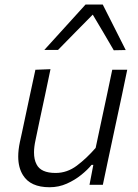

<svg xmlns="http://www.w3.org/2000/svg" viewBox="-20 -796 596 827"><path d="M193.5 10.5Q111 10.5 79 -41.5Q58.5 -74 58.5 -122Q58.5 -150 65.5 -183.5Q70 -204.5 74.5 -224.5Q79 -244.5 84.5 -271.5Q98 -335 109.2 -387.5Q120.5 -440 132.5 -495.5L197.5 -498Q186 -443 174.8 -389.8Q163.5 -336.5 150.5 -276.5L133 -192.5Q126.5 -163 126.5 -139.5Q126.5 -108.5 137.5 -88Q156 -51 219.5 -51Q269 -51 311 -82.5Q353 -114 392 -159L417 -276.5Q429.5 -336 441 -388.5Q452 -440.5 463.5 -495.5H528Q516.5 -440 505.5 -387.5Q494 -334.5 480.5 -271L469.5 -219.5Q456.5 -158 445.5 -107Q434.5 -55.5 423 0H365.5L382 -86H374.5Q357.5 -65 330 -42.8Q302.5 -20.5 267.8 -5Q233 10.5 193.5 10.5ZM470 -579.5Q448 -617.5 425 -656.5Q402 -695 379.5 -733Q341.5 -694.5 304.5 -657Q267.5 -619 230 -581H171Q216.5 -631 260.5 -679.5Q304 -727.5 348.5 -776.5H422.5Q447.5 -727.5 472.2 -678.2Q497 -629 521.5 -580.5Z"/></svg>

Font: Heraclito Light
Style: Italic
Weight: 300
Italic angle: -12°
Designer: Kostas Bartsokas (font) & Cristiano Sobral (main changes)
Foundry: Kostas Bartsokas (font) & Cristiano Sobral (main changes)
Version: Version 1.00;July 8, 2020;FontCreator 13.0.0.2655 64-bit